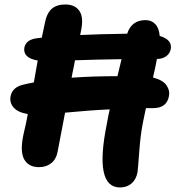

<svg xmlns="http://www.w3.org/2000/svg" viewBox="-20 -741 777 850"><path d="M152.8 -1Q105.5 -1 86.4 -36.9Q67.4 -72.8 85 -150.9Q96.2 -195.8 103 -235.8Q58.6 -243.7 40 -265.4Q21.5 -287.1 26.9 -314.9Q34.7 -355 83 -366.2Q99.1 -370.6 129.9 -376Q131.8 -388.7 137.9 -422.1Q144 -455.6 147 -473.1Q112.3 -479 98.1 -493.9Q84 -508.8 87.9 -530.8Q95.7 -565.9 144 -571.8Q147.9 -571.8 165 -574.2Q172.4 -608.4 178.2 -637.2Q186.5 -681.6 208.5 -701.4Q230.5 -721.2 269 -721.2Q312 -721.2 331.5 -692.6Q351.1 -664.1 338.9 -606Q336.9 -598.6 335 -585.9Q407.7 -589.8 543 -591.8Q562.5 -651.9 624 -651.9Q650.9 -651.9 667.5 -634.3Q684.1 -616.7 687 -582Q744.1 -564.9 735.8 -522.9Q731.9 -503.4 715.3 -491.7Q698.7 -480 674.8 -480Q666.5 -435.1 657.2 -397.9Q700.7 -386.7 716.8 -363.8Q732.9 -340.8 728 -315.9Q718.8 -262.2 657.2 -262.2H626Q624.5 -255.4 619.4 -230.7Q614.3 -206.1 611.8 -193.8Q601.6 -140.6 596.4 -69.1Q591.3 2.4 588.9 21Q583 53.2 562.5 71Q542 88.9 511.2 88.9Q395.5 88.9 453.1 -192.9Q460 -232.9 465.8 -256.8Q371.6 -252.4 268.1 -242.2Q245.1 -120.6 234.9 -68.8Q229 -36.6 207 -18.8Q185.1 -1 152.8 -1ZM312 -474.1Q310.1 -462.4 307.4 -449.5Q304.7 -436.5 301.5 -420.9Q298.3 -405.3 296.9 -397Q390.6 -403.8 500 -403.8Q506.8 -434.1 518.1 -479Q405.3 -477.5 312 -474.1Z"/></svg>

Font: Shantell Sans Irregular Bouncy
Style: Bold Italic
Weight: 700
Italic angle: -11.31°
Designer: Stephen Nixon, Anya Danilova, Shantell Martin
Foundry: Arrow Type
Version: Version 1.006;[9816181b4]